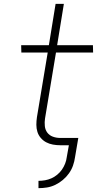

<svg xmlns="http://www.w3.org/2000/svg" viewBox="-20 -755 540 998"><path d="M180 223V185Q197 185 214 182Q231 179 247 172Q263 165 277.5 153Q292 141 302 126.5Q312 112 318.5 95.5Q325 79 327 62L338 0H294Q274 0 255 -3.5Q236 -7 220 -15.5Q204 -24 192 -38Q180 -52 174.5 -69.5Q169 -87 169 -106.5Q169 -126 172 -146L228 -482H91L90 -520H234L269 -735H312L277 -520H463L464 -482H271L214 -139Q211 -120 213 -100Q215 -80 226 -65.5Q237 -51 255 -44.5Q273 -38 293 -38H387L370 62Q367 84 359.5 105.5Q352 127 338.5 146Q325 165 306.5 180.5Q288 196 267 206Q246 216 224 219.5Q202 223 180 223Z"/></svg>

Font: Iosevka Aile Extralight
Style: Italic
Weight: 200
Italic angle: -9°
Designer: Belleve Invis
Foundry: Belleve Invis
Version: Version 31.1.0; ttfautohint (v1.8.4)